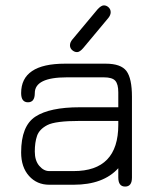

<svg xmlns="http://www.w3.org/2000/svg" viewBox="-20 -687 581 714"><path d="M382.8 -620.1 289.1 -507.8Q276.4 -493.2 266.6 -493.2Q256.8 -493.2 248.5 -500.5Q240.2 -507.8 240.2 -518.6Q240.2 -529.3 249 -540L342.8 -652.3Q356.4 -667 366.2 -667Q376 -667 383.8 -659.7Q391.6 -652.3 391.6 -641.6Q391.6 -630.9 382.8 -620.1ZM253.9 -50.8Q419.9 -50.8 419.9 -222.7V-237.3H276.4Q185.5 -237.3 155.8 -221.7Q126 -206.1 117.7 -181.6Q109.4 -157.2 109.4 -123.5Q109.4 -89.8 126 -70.3Q142.6 -50.8 163.1 -50.8ZM58.6 -340.8Q58.6 -450.2 221.7 -450.2H373Q429.7 -450.2 450.2 -422.9Q470.7 -395.5 470.7 -327.1V-26.4Q470.7 6.8 445.3 6.8Q419.9 6.8 419.9 -27.3V-61.5Q364.3 0 253.9 0H163.1Q117.2 0 87.9 -32.7Q58.6 -65.4 58.6 -120.1Q58.6 -218.8 111.8 -253.4Q165 -288.1 276.4 -288.1H419.9V-343.8Q419.9 -374 408.7 -386.7Q397.5 -399.4 366.2 -399.4H228.5Q109.4 -399.4 109.4 -340.8Q109.4 -306.6 84 -306.6Q58.6 -306.6 58.6 -340.8Z"/></svg>

Font: Jura
Style: Book
Weight: 400
Version: Version 2.5